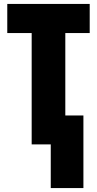

<svg xmlns="http://www.w3.org/2000/svg" viewBox="-20 -734 493 976"><path d="M404 222V-147H312V-566H436V-714H17V-566H141V0H238V222Z"/></svg>

Font: Noto Sans Display Condensed Black
Style: Regular
Weight: 900
Width: 3
Designer: Monotype Design team
Foundry: Monotype Imaging Inc.
Version: 1.000